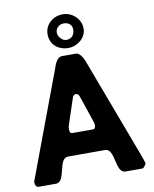

<svg xmlns="http://www.w3.org/2000/svg" viewBox="-100 -1014 871 1089"><g transform="rotate(-10 336.0 -470.0)"><path d="M13 -27C13 -15 19 0 33 0H133C193 0 167 -140 227 -140H440C500 -140 473 0 533 0H633C637 0 654 -21 653 -27C653 -29 644 -57 640 -67C607 -155 453 -565 420 -653C415 -669 395 -707 373 -707H293C260 -707 248 -662 240 -640C206 -549 47 -124 13 -33ZM259 -293C259 -296 260 -306 260 -307L313 -467C317 -478 324 -481 333 -481C345 -481 350 -470 353 -460C362 -436 399 -324 407 -300C407 -299 408 -292 408 -290C408 -282 406 -267 393 -267H273C259 -267 259 -285 259 -293ZM233 -843C233 -784 277 -746 337 -746C388 -746 440 -786 440 -840C440 -895 392 -940 337 -940C280 -940 233 -899 233 -843ZM286 -843C286 -870 308 -888 334 -888C360 -888 381 -873 381 -845C381 -816 365 -793 333 -793C309 -793 286 -820 286 -843Z"/></g></svg>

Font: Asimov Print
Style: C
Weight: 500
Designer: Google
Version: Version 2.000980: 2014